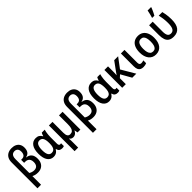

<svg xmlns="http://www.w3.org/2000/svg" viewBox="301 -2337 4127 4127"><g transform="rotate(-45 2364.0 -274.0)"><path d="M288.6 -765.1Q351.1 -765.1 397 -742.9Q442.9 -720.7 468.3 -678.5Q493.7 -636.2 493.7 -576.2Q493.7 -501 461.7 -458.5Q429.7 -416 368.2 -405.3V-401.4Q446.8 -391.1 486.3 -343.8Q525.9 -296.4 525.9 -206.5Q525.9 -138.7 501 -90.3Q476.1 -42 429.7 -16.1Q383.3 9.8 318.8 9.8Q274.4 9.8 241 1Q207.5 -7.8 180.2 -23.4V239.7H71.3V-544.4Q71.3 -618.2 98.6 -667.2Q126 -716.3 174.8 -740.7Q223.6 -765.1 288.6 -765.1ZM285.6 -674.8Q254.9 -674.8 231 -660.9Q207 -647 193.6 -616.7Q180.2 -586.4 180.2 -536.6V-117.7Q203.1 -102.1 233.9 -92Q264.6 -82 294.9 -82Q356.4 -82 385.7 -116.5Q415 -150.9 415 -216.3Q415 -261.7 399.7 -291.5Q384.3 -321.3 356 -335.7Q327.6 -350.1 288.1 -350.1H255.9V-441.4H280.8Q334 -441.4 359.1 -473.1Q384.3 -504.9 384.3 -563Q384.3 -618.7 357.7 -646.7Q331.1 -674.8 285.6 -674.8Z M828.1 -80.6Q867.7 -80.6 892.1 -100.6Q916.5 -120.6 928 -160.6Q939.5 -200.7 939.5 -261.2V-271.5Q939.5 -365.7 913.8 -412.4Q888.2 -459 826.7 -459Q772.5 -459 746.6 -409.7Q720.7 -360.4 720.7 -267.6Q720.7 -172.9 747.1 -126.7Q773.4 -80.6 828.1 -80.6ZM797.9 9.8Q711.4 9.8 660.6 -61.3Q609.9 -132.3 609.9 -268.6Q609.9 -406.2 662.1 -478.5Q714.4 -550.8 806.2 -550.8Q857.4 -550.8 891.4 -529.3Q925.3 -507.8 947.3 -465.8H953.1Q957.5 -485.8 965.1 -506.1Q972.7 -526.4 982.9 -541H1072.8Q1065.4 -517.6 1059.3 -484.4Q1053.2 -451.2 1049.6 -412.6Q1045.9 -374 1045.9 -335V-146.5Q1045.9 -112.3 1056.6 -97.2Q1067.4 -82 1085 -82Q1092.8 -82 1100.8 -83.7Q1108.9 -85.4 1114.3 -87.4V-1.5Q1109.9 1 1100.1 3.7Q1090.3 6.3 1079.3 8.1Q1068.4 9.8 1059.1 9.8Q1014.2 9.8 987.8 -9.3Q961.4 -28.3 949.2 -75.2H941.4Q927.2 -49.8 907.2 -30.8Q887.2 -11.7 860.1 -1Q833 9.8 797.9 9.8Z M1615.7 -541V0H1530.3L1516.1 -73.7H1510.7Q1498.5 -47.4 1481.4 -28.8Q1464.4 -10.3 1442.6 -0.2Q1420.9 9.8 1393.6 9.8Q1364.3 9.8 1343 -2.2Q1321.8 -14.2 1307.6 -36.6H1304.7Q1305.7 -22.9 1306.6 -4.4Q1307.6 14.2 1308.1 33.9Q1308.6 53.7 1308.6 73.2V239.7H1200.2V-541H1308.6V-208.5Q1308.6 -146 1329.1 -114.3Q1349.6 -82.5 1392.6 -82.5Q1436 -82.5 1460.9 -104.5Q1485.8 -126.5 1496.3 -168.5Q1506.8 -210.4 1506.8 -270V-541Z M1975.6 -765.1Q2038.1 -765.1 2084 -742.9Q2129.9 -720.7 2155.3 -678.5Q2180.7 -636.2 2180.7 -576.2Q2180.7 -501 2148.7 -458.5Q2116.7 -416 2055.2 -405.3V-401.4Q2133.8 -391.1 2173.3 -343.8Q2212.9 -296.4 2212.9 -206.5Q2212.9 -138.7 2188 -90.3Q2163.1 -42 2116.7 -16.1Q2070.3 9.8 2005.9 9.8Q1961.4 9.8 1928 1Q1894.5 -7.8 1867.2 -23.4V239.7H1758.3V-544.4Q1758.3 -618.2 1785.6 -667.2Q1813 -716.3 1861.8 -740.7Q1910.6 -765.1 1975.6 -765.1ZM1972.7 -674.8Q1941.9 -674.8 1918 -660.9Q1894 -647 1880.6 -616.7Q1867.2 -586.4 1867.2 -536.6V-117.7Q1890.1 -102.1 1920.9 -92Q1951.7 -82 1981.9 -82Q2043.5 -82 2072.8 -116.5Q2102.1 -150.9 2102.1 -216.3Q2102.1 -261.7 2086.7 -291.5Q2071.3 -321.3 2043 -335.7Q2014.6 -350.1 1975.1 -350.1H1942.9V-441.4H1967.8Q2021 -441.4 2046.1 -473.1Q2071.3 -504.9 2071.3 -563Q2071.3 -618.7 2044.7 -646.7Q2018.1 -674.8 1972.7 -674.8Z M2515.1 -80.6Q2554.7 -80.6 2579.1 -100.6Q2603.5 -120.6 2615 -160.6Q2626.5 -200.7 2626.5 -261.2V-271.5Q2626.5 -365.7 2600.8 -412.4Q2575.2 -459 2513.7 -459Q2459.5 -459 2433.6 -409.7Q2407.7 -360.4 2407.7 -267.6Q2407.7 -172.9 2434.1 -126.7Q2460.4 -80.6 2515.1 -80.6ZM2484.9 9.8Q2398.4 9.8 2347.7 -61.3Q2296.9 -132.3 2296.9 -268.6Q2296.9 -406.2 2349.1 -478.5Q2401.4 -550.8 2493.2 -550.8Q2544.4 -550.8 2578.4 -529.3Q2612.3 -507.8 2634.3 -465.8H2640.1Q2644.5 -485.8 2652.1 -506.1Q2659.7 -526.4 2669.9 -541H2759.8Q2752.4 -517.6 2746.3 -484.4Q2740.2 -451.2 2736.6 -412.6Q2732.9 -374 2732.9 -335V-146.5Q2732.9 -112.3 2743.7 -97.2Q2754.4 -82 2772 -82Q2779.8 -82 2787.8 -83.7Q2795.9 -85.4 2801.3 -87.4V-1.5Q2796.9 1 2787.1 3.7Q2777.3 6.3 2766.4 8.1Q2755.4 9.8 2746.1 9.8Q2701.2 9.8 2674.8 -9.3Q2648.4 -28.3 2636.2 -75.2H2628.4Q2614.3 -49.8 2594.2 -30.8Q2574.2 -11.7 2547.1 -1Q2520 9.8 2484.9 9.8Z M3304.2 -541 3132.3 -312 3315.9 0H3193.4L3059.1 -237.8L2997.1 -181.2V0H2887.2V-541H2997.1V-401.9Q2997.1 -368.2 2996.1 -335.9Q2995.1 -303.7 2992.7 -276.9H2995.1Q3005.9 -293.5 3017.1 -309.8Q3028.3 -326.2 3038.6 -340.8L3185.1 -541Z M3497.6 -541V-153.3Q3497.6 -116.2 3511.5 -99.1Q3525.4 -82 3553.2 -82Q3572.3 -82 3591.3 -86.2Q3610.4 -90.3 3624.5 -96.2V-10.3Q3606.4 -1 3581.3 4.4Q3556.2 9.8 3527.8 9.8Q3484.9 9.8 3453.6 -5.4Q3422.4 -20.5 3405.5 -55.9Q3388.7 -91.3 3388.7 -151.9V-541Z M4134.8 -271.5Q4134.8 -208 4120.4 -156.2Q4106 -104.5 4077.6 -67.4Q4049.3 -30.3 4007.3 -10.3Q3965.3 9.8 3909.7 9.8Q3857.4 9.8 3816.2 -10Q3774.9 -29.8 3746.1 -66.9Q3717.3 -104 3702.1 -155.8Q3687 -207.5 3687 -271.5Q3687 -358.9 3712.6 -421.6Q3738.3 -484.4 3788.6 -517.8Q3838.9 -551.3 3912.1 -551.3Q3979.5 -551.3 4029.5 -518.8Q4079.6 -486.3 4107.2 -424.1Q4134.8 -361.8 4134.8 -271.5ZM3797.9 -271Q3797.9 -210 3809.8 -167.5Q3821.8 -125 3846.9 -103Q3872.1 -81.1 3911.1 -81.1Q3950.7 -81.1 3975.3 -102.8Q4000 -124.5 4011.7 -167Q4023.4 -209.5 4023.4 -271.5Q4023.4 -333 4011.7 -375Q4000 -417 3975.3 -438.5Q3950.7 -460 3910.6 -460Q3851.6 -460 3824.7 -412.1Q3797.9 -364.3 3797.9 -271Z M4452.6 8.8Q4375.5 8.8 4330.3 -20.3Q4285.2 -49.3 4265.9 -105Q4246.6 -160.6 4246.1 -240.7V-541H4355V-235.4Q4355 -160.6 4377.9 -121.6Q4400.9 -82.5 4456.1 -82.5Q4514.2 -82.5 4542 -131.3Q4569.8 -180.2 4569.8 -287.1Q4569.8 -353.5 4562 -413.8Q4554.2 -474.1 4538.6 -541H4647.5Q4658.7 -493.7 4665.5 -453.9Q4672.4 -414.1 4675.5 -374.3Q4678.7 -334.5 4678.7 -286.1Q4678.7 -136.7 4621.1 -64Q4563.5 8.8 4452.6 8.8ZM4406.2 -606V-619.6Q4411.6 -634.3 4417.7 -656.2Q4423.8 -678.2 4429.7 -703.1Q4435.5 -728 4440.2 -750.5Q4444.8 -772.9 4447.3 -788.1H4551.8V-776.9Q4543 -752.4 4530 -723.1Q4517.1 -693.8 4502.2 -663.6Q4487.3 -633.3 4471.7 -606Z"/></g></svg>

Font: Open Sans SemiCondensed SemiBold
Style: Regular
Weight: 600
Width: 4
Designer: Monotype Design Team
Foundry: Monotype Imaging Inc.
Version: Version 3.000